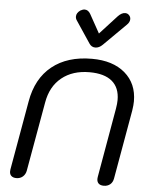

<svg xmlns="http://www.w3.org/2000/svg" viewBox="-64 -1040 866 1102"><g transform="rotate(5 369.0 -489.0)"><path d="M33 -25Q33 -33 34 -37L104 -434Q127 -568 215.5 -639Q304 -710 445 -710Q566 -710 636 -650Q706 -590 706 -488Q706 -466 701 -434L631 -37Q627 -14 612 -2Q597 10 576 10Q556 10 546 0.5Q536 -9 536 -26Q536 -33 537 -37L607 -437Q612 -467 612 -487Q612 -558 568 -595Q524 -632 438 -632Q341 -632 278 -581Q215 -530 199 -437L128 -37Q124 -16 109 -3Q94 10 72 10Q54 10 43.5 1Q33 -8 33 -25ZM423 -796 339 -922Q332 -932 332 -944Q332 -964 354 -980Q368 -988 379 -988Q399 -988 412 -966L472 -858L571 -966Q592 -988 612 -988Q625 -988 633 -980Q644 -970 644 -956Q644 -938 627 -922L500 -796Q480 -776 458 -776Q436 -776 423 -796Z"/></g></svg>

Font: Kodchasan Medium
Style: Italic
Weight: 500
Italic angle: -10°
Version: Version 1.000; ttfautohint (v1.6)